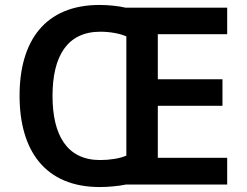

<svg xmlns="http://www.w3.org/2000/svg" viewBox="-20 -745 996 775"><path d="M382 -725C162 -725 59 -580 59 -359C59 -137 162 10 383 10C417 10 459 6 488 0H897V-108H617V-318H878V-425H617V-607H897V-714H487C458 -721 416 -725 382 -725ZM385 -617C423 -617 464 -610 490 -598V-117C464 -105 422 -99 384 -99C252 -99 192 -197 192 -358C192 -519 252 -617 385 -617Z"/></svg>

Font: Noto Sans Ol Chiki SemiBold
Style: Regular
Weight: 600
Designer: Monotype Design Team, Lewis McGuffie
Foundry: Monotype Imaging Inc.
Version: Version 2.003